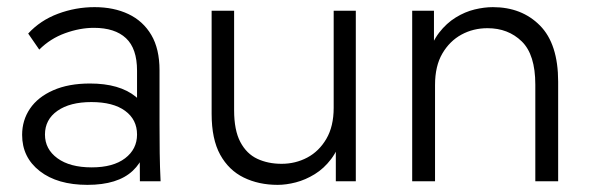

<svg xmlns="http://www.w3.org/2000/svg" viewBox="-20 -508 1656 538"><path d="M372 0 371 -174 364 -193V-310Q364 -372 333 -401Q302 -430 243 -430Q204 -430 162.5 -415Q121 -400 90 -369L59 -414Q93 -451 142.5 -469.5Q192 -488 245 -488Q299 -488 340 -468.5Q381 -449 404 -410Q427 -371 427 -311V-159Q427 -119 427.5 -79.5Q428 -40 430 0ZM225 10Q141 10 91.5 -28.5Q42 -67 42 -130Q42 -171 64 -203.5Q86 -236 129 -255Q172 -274 232 -274Q315 -274 360.5 -237Q406 -200 406 -139H394Q394 -69 352 -29.5Q310 10 225 10ZM237 -39Q297 -39 330.5 -64.5Q364 -90 364 -131Q364 -173 330.5 -197.5Q297 -222 236 -222Q176 -222 141 -197.5Q106 -173 106 -131Q106 -90 141 -64.5Q176 -39 237 -39Z M758 10Q705 10 663 -10.5Q621 -31 597 -74.5Q573 -118 573 -189V-478H636V-199Q636 -143 653.5 -110Q671 -77 701 -63Q731 -49 769 -49Q808 -49 841 -66.5Q874 -84 894.5 -119Q915 -154 915 -206V-478H977V0H921V-128H939Q928 -89 908 -62.5Q888 -36 862 -20Q836 -4 809 3Q782 10 758 10Z M1135 0V-478H1196V-350H1179Q1190 -390 1210.5 -416.5Q1231 -443 1257 -459Q1283 -475 1310 -481.5Q1337 -488 1361 -488Q1442 -488 1493 -436.5Q1544 -385 1544 -279V0H1480V-271Q1480 -355 1442 -392Q1404 -429 1346 -429Q1306 -429 1273 -411Q1240 -393 1219.5 -358Q1199 -323 1199 -270V0Z"/></svg>

Font: SUSE Thin Light
Style: Regular
Weight: 300
Version: Version 1.000